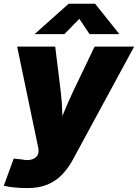

<svg xmlns="http://www.w3.org/2000/svg" viewBox="-42 -780 724 1007"><path d="M-22 194.3 29.8 51.8 72.3 56.2Q98.6 62 118.2 57.9Q137.7 53.7 148.7 42.2Q159.7 30.8 160.2 13.2L159.7 0.5L47.9 -535.6H247.6L276.9 -296.9Q283.7 -242.2 284.7 -186.5Q285.6 -130.9 288.1 -67.9H245.6Q268.6 -130.9 291.5 -186.8Q314.5 -242.7 339.8 -296.9L454.1 -535.6H661.6L341.3 55.2Q316.4 101.6 283.9 135.5Q251.5 169.4 207 188Q162.6 206.5 101.1 206.5Q67.9 206.5 35.4 203.4Q2.9 200.2 -22 194.3ZM295.9 -601.1H141.6V-603L317.9 -760.3H457L582.5 -603L582 -601.1H427.7L374 -681.2Z"/></svg>

Font: Inter 20pt Black
Style: Italic
Weight: 900
Italic angle: -9.3988°
Version: Version 4.001;git-66647c0bb